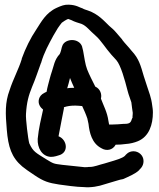

<svg xmlns="http://www.w3.org/2000/svg" viewBox="-20 -664 678 820"><path d="M593 24C593 -1 572 -18 550 -18C529 -18 518 -4 513 2C502 12 474 20 447 28L427 34C402 40 383 49 363 49H359C355 50 349 50 341 50C320 48 264 42 246 40C208 35 210 36 177 16C133 -12 122 -15 105 -52C100 -69 89 -158 91 -178C94 -227 102 -256 117 -293C131 -325 143 -363 155 -395L156 -396V-397C168 -439 188 -475 208 -512L227 -544C234 -554 239 -561 244 -567C246 -569 264 -581 271 -583C273 -583 276 -581 285 -578C300 -570 313 -567 328 -562C350 -553 361 -535 389 -511C411 -492 431 -458 456 -430L477 -407C496 -385 513 -323 525 -276C530 -256 536 -244 541 -227L544 -203C545 -193 547 -184 547 -182C547 -175 546 -169 546 -168V-161L544 -158C539 -142 536 -135 512 -135H508C502 -134 467 -132 455 -132H446C445 -136 444 -143 443 -148C438 -185 422 -213 411 -243C416 -261 408 -285 387 -294C375 -318 361 -345 352 -368C344 -388 340 -420 335 -447L331 -463V-464C325 -484 305 -493 288 -493C274 -493 251 -487 245 -465V-464L244 -462C243 -455 238 -438 235 -433C212 -409 209 -379 202 -360C195 -340 190 -318 185 -300C182 -290 181 -282 179 -272C176 -271 169 -267 169 -267C144 -255 141 -229 149 -214C153 -206 158 -201 164 -196C156 -159 145 -115 141 -71C139 -33 159 4 197 6C204 6 212 5 219 3L229 0C276 -11 267 -68 230 -82C234 -104 239 -131 243 -150L253 -201V-206C268 -211 282 -213 302 -213C310 -213 318 -212 331 -211C338 -196 347 -176 353 -158C355 -150 356 -143 358 -135C362 -98 372 -52 413 -31C434 -18 461 -22 474 -46C488 -46 504 -47 517 -49C535 -50 555 -55 569 -61C617 -81 633 -132 633 -184C633 -197 631 -206 630 -214C626 -248 616 -271 608 -296C605 -306 600 -320 594 -339C581 -383 574 -413 542 -447C527 -466 514 -478 502 -494V-495L477 -524C467 -536 458 -544 447 -553C425 -574 400 -604 356 -619C345 -623 339 -624 333 -628C321 -631 307 -643 274 -644C255 -645 241 -639 223 -631C176 -610 156 -570 135 -538C110 -501 89 -458 73 -414V-412C60 -369 36 -326 21 -279C1 -226 3 -179 9 -110C15 -37 29 8 75 47C86 56 104 69 127 84C167 111 187 117 232 124C252 127 310 135 337 135C369 138 401 132 427 123L447 117C470 111 490 103 505 101L508 100C527 91 558 79 575 62V61C577 59 593 47 593 24ZM279 -331C283 -319 291 -303 297 -289C291 -289 277 -289 267 -287C271 -299 275 -315 279 -331Z"/></svg>

Font: Stray Cat
Style: Blk
Weight: 900
Version: Version 1.0